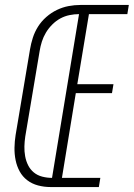

<svg xmlns="http://www.w3.org/2000/svg" viewBox="-20 -755 540 775"><path d="M184 0Q158 0 133.5 -6.5Q109 -13 90 -27.5Q71 -42 59.5 -63Q48 -84 43 -108.5Q38 -133 38.5 -159Q39 -185 43 -210L101 -555Q105 -579 112.5 -602.5Q120 -626 133.5 -647.5Q147 -669 167 -686.5Q187 -704 210 -715Q233 -726 257 -730.5Q281 -735 305 -735H500L494 -698H339L292 -415H438L432 -379H286L230 -37H385L379 0ZM190 -37 299 -698Q280 -698 260.5 -694Q241 -690 223.5 -680.5Q206 -671 191 -656Q176 -641 165.5 -623.5Q155 -606 149 -587Q143 -568 140 -549L82 -204Q79 -184 78.5 -164Q78 -144 81.5 -124.5Q85 -105 93.5 -88Q102 -71 116.5 -59Q131 -47 150.5 -42Q170 -37 190 -37Z"/></svg>

Font: Iosevka SS18 Extralight
Style: Italic
Weight: 200
Italic angle: -9°
Monospace: yes
Designer: Belleve Invis
Foundry: Belleve Invis
Version: Version 25.1.1; ttfautohint (v1.8.4)